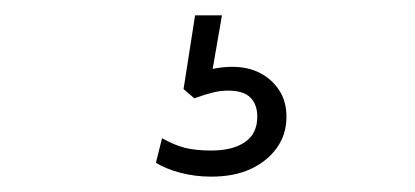

<svg xmlns="http://www.w3.org/2000/svg" viewBox="-20 -40 540 250"><path d="M255 190Q234 190 215 185Q196 180 183 172L191 140Q207 149 221 152.5Q235 156 255 156Q283 156 299 145Q315 134 315 112Q315 96 306 87Q297 78 277 78Q267 78 257 80.5Q247 83 233 88L219 76L234 -20H269L256 55L239 54Q249 51 260.5 49Q272 47 282 47Q303 47 318.5 55Q334 63 343.5 77.5Q353 92 353 112Q353 135 340.5 152.5Q328 170 306.5 180Q285 190 255 190Z"/></svg>

Font: Nunito Sans 12pt ExtraLight SemiCondensed
Style: Regular
Weight: 200
Width: 4
Version: Version 3.101;gftools[0.9.27]